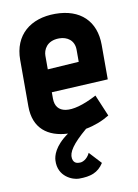

<svg xmlns="http://www.w3.org/2000/svg" viewBox="-83 -565 599 834"><g transform="rotate(-10 217.0 -148.5)"><path d="M258 110C245 138 223 145 215 145C207 145 186 147 182 121C178 94 200 60 265 5C303 -2 339 -16 370 -35L330 -130C209 -66 146 -84 146 -149V-177L395 -190V-342C395 -447 330 -510 219 -510C110 -510 35 -449 35 -339V-134C35 -37 96 8 184 12C121 56 111 98 110 117C106 189 170 213 197 213C249 213 282 202 307 163ZM284 -287 146 -278V-338C146 -363 162 -402 218 -402C253 -402 284 -382 284 -340Z"/></g></svg>

Font: Advent Pro
Style: Bold
Weight: 700
Designer: Andreas Kalpakidis
Foundry: Andreas Kalpakidis
Version: Version 2.002 2008